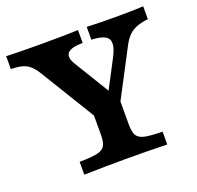

<svg xmlns="http://www.w3.org/2000/svg" viewBox="-105 -683 813 794"><g transform="rotate(-20 301.5 -285.5)"><path d="M0 -514.1V-571L53.8 -569.4Q88.5 -568.5 152.1 -568.5Q255.6 -568.5 316 -571V-514.1Q281.2 -514.1 263.3 -506.4Q245.4 -498.8 243.5 -483.3Q241.6 -467.7 256.1 -444.4L368.7 -260.1L319.2 -235.1L412.4 -412.8Q431.4 -448.6 431.5 -470.5Q431.6 -492.3 413 -502.6Q394.3 -512.9 354.4 -514.5V-571Q393.2 -568.5 497.5 -568.5Q549.6 -568.5 602.9 -571V-514.5Q571.9 -510.9 551.5 -502.8Q531.1 -494.7 516.2 -479.9Q501.2 -465.1 488.3 -439.7L341.8 -160.5H291.3L109.3 -458.1Q89.9 -489.8 66.5 -501.9Q43.1 -514.1 0 -514.1ZM257.2 -132.6V-250.8L324.6 -200.8L379.9 -283.7V-132.6Q379.9 -99.1 388.9 -83.8Q398 -68.4 422.7 -62.8Q447.3 -57.2 501.1 -56.5V0Q410.9 -2.4 320.3 -2.4Q229.4 -2.4 136.1 0V-56.5Q189.8 -57.2 214.5 -62.8Q239.1 -68.4 248.2 -83.8Q257.2 -99.1 257.2 -132.6Z"/></g></svg>

Font: Playfair Micro SmCond SmLight
Style: Regular
Weight: 360
Width: 4
Designer: Claus Eggers Sørensen
Foundry: Claus Eggers Sørensen
Version: Version 2.100;Glyphs 3.2 (3219)